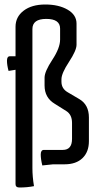

<svg xmlns="http://www.w3.org/2000/svg" viewBox="-20 -720 432 853"><path d="M124 27Q124 65 131 107Q101 113 66 113Q49 113 49 98V-410L18 -405Q11 -431 11 -450.5Q11 -470 24 -470H49V-601Q49 -645 85 -672.5Q121 -700 181 -700Q241 -700 280.5 -677Q320 -654 320 -615V-521Q320 -496 286.5 -445Q253 -394 253 -368V-357Q253 -326 281 -310L332 -280Q375 -255 375 -198V-93Q375 -45 346.5 -17.5Q318 10 267 10H216L168 15Q161 -13 161 -33.5Q161 -54 175 -54H259Q300 -54 300 -103V-174Q300 -211 274 -227L223 -259Q178 -286 178 -340V-375Q178 -402 212.5 -454.5Q247 -507 247 -544V-593Q247 -636 185.5 -636Q124 -636 124 -591Z"/></svg>

Font: Medula One
Style: Regular
Weight: 400
Designer: Luciano Vergara
Foundry: Luciano Vergara
Version: Version 1.002